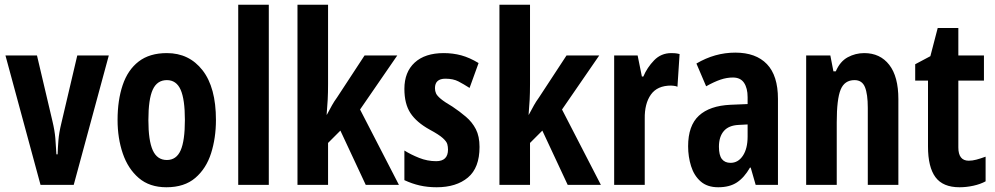

<svg xmlns="http://www.w3.org/2000/svg" viewBox="-20 -780 4199 810"><path d="M151 0 3 -546H136L201 -270Q211 -228 213.5 -196.5Q216 -165 218 -129H223Q224 -157 226.5 -188.5Q229 -220 239 -261L306 -546H439L291 0Z M891 -274Q891 -198 870.5 -133.5Q850 -69 804 -29.5Q758 10 682 10Q611 10 565.5 -29Q520 -68 498 -132.5Q476 -197 476 -274Q476 -357 497.5 -421Q519 -485 565 -520.5Q611 -556 684 -556Q778 -556 834.5 -483.5Q891 -411 891 -274ZM606 -273Q606 -187 624.5 -146Q643 -105 684 -105Q724 -105 742 -145.5Q760 -186 760 -274Q760 -361 742 -401.5Q724 -442 684 -442Q643 -442 624.5 -402Q606 -362 606 -273Z M1114 0H985V-760H1114Z M1364 -426Q1364 -388 1362.5 -359.5Q1361 -331 1358 -296H1359Q1373 -322 1381 -336.5Q1389 -351 1402 -369L1518 -546H1656L1499 -318L1663 0H1523L1416 -229L1364 -177V0H1235V-760H1364Z M2003 -160Q2003 -72 1954 -31Q1905 10 1822 10Q1784 10 1751 2.5Q1718 -5 1686 -20V-145Q1713 -128 1748 -114Q1783 -100 1820 -100Q1870 -100 1870 -149Q1870 -161 1867 -172Q1864 -183 1848 -197.5Q1832 -212 1793 -233Q1737 -264 1711.5 -303Q1686 -342 1686 -405Q1686 -476 1729.5 -516Q1773 -556 1852 -556Q1891 -556 1926 -546.5Q1961 -537 1999 -514L1961 -409Q1936 -425 1914 -436.5Q1892 -448 1859 -448Q1815 -448 1815 -408Q1815 -396 1819.5 -386Q1824 -376 1839.5 -363Q1855 -350 1889 -330Q1919 -310 1945.5 -287.5Q1972 -265 1987.5 -235Q2003 -205 2003 -160Z M2216 -426Q2216 -388 2214.5 -359.5Q2213 -331 2210 -296H2211Q2225 -322 2233 -336.5Q2241 -351 2254 -369L2370 -546H2508L2351 -318L2515 0H2375L2268 -229L2216 -177V0H2087V-760H2216Z M2812 -556Q2818 -556 2826.5 -555.5Q2835 -555 2847 -552L2838 -414Q2832 -417 2822.5 -418Q2813 -419 2811 -419Q2753 -419 2726 -381Q2699 -343 2700 -279V0H2571V-546H2670L2688 -457H2694Q2710 -495 2739.5 -525.5Q2769 -556 2812 -556Z M3082 -558Q3169 -558 3215.5 -509.5Q3262 -461 3262 -363V0H3168L3147 -73H3144Q3120 -31 3089 -10.5Q3058 10 3010 10Q2964 10 2936 -14.5Q2908 -39 2895.5 -79Q2883 -119 2883 -163Q2883 -250 2928.5 -292Q2974 -334 3062 -338L3134 -341V-370Q3134 -408 3119 -430.5Q3104 -453 3072 -453Q3046 -453 3019.5 -444Q2993 -435 2959 -416L2918 -512Q2996 -558 3082 -558ZM3096 -253Q3054 -251 3033.5 -227Q3013 -203 3013 -161Q3013 -125 3025.5 -109Q3038 -93 3062 -93Q3094 -93 3114 -123Q3134 -153 3134 -204V-255Z M3626 -556Q3693 -556 3731.5 -506.5Q3770 -457 3770 -362V0H3641V-325Q3641 -383 3629 -412.5Q3617 -442 3585 -442Q3543 -442 3526.5 -402Q3510 -362 3510 -264V0H3381V-546H3483L3496 -479H3506Q3524 -521 3556.5 -538.5Q3589 -556 3626 -556Z M4067 -102Q4082 -102 4099 -106.5Q4116 -111 4138 -119V-15Q4116 -3 4086.5 3.5Q4057 10 4028 10Q3958 10 3926.5 -32.5Q3895 -75 3895 -162V-440H3841V-509L3905 -543L3936 -662H4023V-546H4131V-440H4023V-158Q4023 -102 4067 -102Z"/></svg>

Font: Noto Sans Telugu ExtraCondensed
Style: Bold
Weight: 700
Width: 2
Designer: Jelle Bosma - Monotype Design Team
Foundry: Monotype Imaging Inc.
Version: Version 2.005; ttfautohint (v1.8.4.7-5d5b)